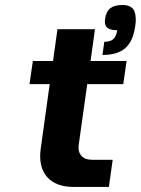

<svg xmlns="http://www.w3.org/2000/svg" viewBox="-20 -742 559 762"><path d="M292.5 -168Q288.6 -140.6 302.5 -124.3Q316.4 -107.9 345.2 -107.9H427.2L412.1 0H273.9Q200.7 0 166.3 -40.3Q131.8 -80.6 141.6 -151.9L177.2 -408.2H97.2L110.4 -500H190.4L208 -626H356.9L339.4 -500H482.4L469.2 -408.2H326.2ZM466.3 -722.2Q485.8 -722.2 497.8 -715.1Q509.8 -708 513.9 -696.3Q518.1 -684.6 518.8 -669.4Q519.5 -654.3 516.6 -638.2Q508.3 -578.1 477.3 -551Q446.3 -523.9 386.7 -523.9L394 -576.2Q418 -576.2 429.7 -586.7Q441.4 -597.2 445.3 -622.1Q416.5 -622.1 405 -632.6Q393.6 -643.1 397 -667Q401.4 -697.3 418.2 -709.7Q435.1 -722.2 466.3 -722.2Z"/></svg>

Font: Fivo Sans
Style: Italic
Weight: 700
Designer: Alexander Slobzheninov
Foundry: Alexander Slobzheninov
Version: 1.0